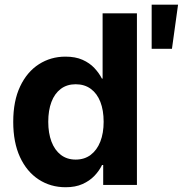

<svg xmlns="http://www.w3.org/2000/svg" viewBox="-20 -784 783 814"><path d="M258.3 9.8Q194.3 9.8 143.8 -23.2Q93.3 -56.2 64.7 -118.2Q36.1 -180.2 36.1 -267.6Q36.1 -356 65.4 -417.7Q94.7 -479.5 145 -511.7Q195.3 -543.9 257.3 -543.9Q299.8 -543.9 329.8 -530.5Q359.9 -517.1 379.9 -495.8Q399.9 -474.6 412.1 -450.7H415V-727.5H560.5V0H417.5V-84.5H412.6Q400.9 -60.1 380.4 -38.6Q359.9 -17.1 329.8 -3.7Q299.8 9.8 258.3 9.8ZM300.8 -107.4Q337.9 -107.4 364.5 -127.4Q391.1 -147.5 405.3 -183.6Q419.4 -219.7 419.4 -267.6Q419.4 -316.4 405.5 -352.1Q391.6 -387.7 365 -407.2Q338.4 -426.8 300.8 -426.8Q263.7 -426.8 237.5 -407Q211.4 -387.2 198 -351.6Q184.6 -315.9 184.6 -267.6Q184.6 -219.7 198.2 -183.6Q211.9 -147.5 238 -127.4Q264.2 -107.4 300.8 -107.4ZM623 -577.1V-764.2H734.9L709 -577.1Z"/></svg>

Font: Inter 20pt
Style: Bold
Weight: 700
Version: Version 4.001;git-66647c0bb